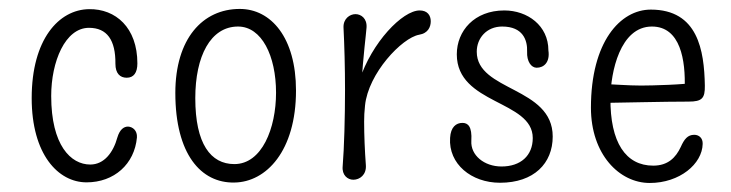

<svg xmlns="http://www.w3.org/2000/svg" viewBox="-20 -400 1645 432"><path d="M239.7 -256.3C239.7 -234.9 250 -225.1 265.1 -225.1C280.8 -225.1 289.1 -236.3 289.1 -257.3C289.1 -337.9 240.2 -380.4 180.2 -379.4C112.3 -378.4 51.3 -311.5 51.3 -179.2C51.3 -52.7 110.8 10.3 174.8 10.3C236.8 10.3 282.7 -30.8 288.1 -90.8C289.1 -106 278.8 -114.7 268.1 -115.2C258.8 -115.2 249.5 -108.9 244.1 -90.8C234.9 -57.1 214.4 -29.8 183.1 -29.8C139.2 -29.8 95.2 -73.2 95.2 -184.1C95.2 -261.2 126.5 -337.4 180.2 -337.4C220.7 -337.4 240.2 -310.1 239.7 -256.3Z M507.3 10.7C579.1 9.8 646 -60.5 646 -196.3C646 -315.4 589.8 -379.9 519.5 -379.9C436 -379.9 374.5 -313 374.5 -190.9C374.5 -53.2 432.1 12.2 507.3 10.7ZM515.6 -340.3C568.8 -340.3 601.1 -274.4 601.1 -191.4C601.1 -111.3 569.3 -30.8 507.3 -30.8C454.1 -30.8 419.4 -76.2 419.4 -179.2C419.4 -273.4 453.6 -340.3 515.6 -340.3Z M922.9 -321.8C943.8 -325.2 949.2 -340.3 949.2 -352.1C949.2 -365.2 941.9 -376.5 924.3 -376.5C885.7 -376.5 816.4 -304.7 788.6 -218.8L792.5 -202.1C797.9 -282.2 803.2 -317.9 804.7 -337.9C806.2 -358.4 792.5 -368.2 779.8 -368.2C767.1 -368.2 752 -357.9 752.9 -337.9C754.9 -298.3 756.3 -248 756.3 -198.2C756.3 -136.7 754.4 -67.4 751 -25.9C749 -5.9 762.2 4.4 774.9 4.4C789.6 4.4 804.7 -6.8 803.2 -28.3C800.8 -60.5 799.3 -95.7 799.3 -126.5C799.3 -139.2 799.8 -147.5 801.3 -162.6C808.6 -234.9 884.3 -314.9 922.9 -321.8Z M1007.8 -277.8C1007.8 -164.6 1178.7 -174.8 1178.7 -89.4C1178.7 -49.8 1151.4 -25.4 1108.4 -25.4C1069.3 -25.4 1038.6 -50.8 1040.5 -83C1042.5 -115.7 1032.7 -123.5 1020.5 -123.5C1006.3 -123.5 994.1 -114.3 992.7 -89.8C988.8 -31.2 1040.5 11.2 1105 11.2C1181.6 11.2 1223.6 -32.7 1223.6 -92.8C1223.6 -205.1 1052.7 -194.3 1052.7 -283.7C1052.7 -314 1074.7 -340.3 1109.9 -340.3C1156.7 -340.3 1167 -309.6 1166 -283.7C1165 -261.7 1175.3 -247.6 1187.5 -247.6C1204.1 -247.6 1217.8 -260.3 1213.9 -286.6C1213.9 -342.3 1167 -376.5 1114.7 -376.5C1047.4 -376.5 1007.8 -330.6 1007.8 -277.8Z M1340.8 -168.5C1376.5 -168.9 1473.6 -171.4 1529.3 -171.4C1559.6 -171.4 1566.4 -178.7 1565.9 -207.5C1564.5 -286.6 1550.3 -378.4 1444.3 -378.4C1375.5 -378.4 1309.6 -305.7 1309.6 -157.7C1309.6 -52.7 1373.5 11.7 1441.9 11.7C1509.3 11.7 1560.1 -31.2 1561 -76.2C1561.5 -89.4 1552.7 -96.7 1542 -96.7C1527.3 -96.7 1519.5 -86.9 1511.7 -69.3C1500.5 -45.4 1482.9 -27.3 1449.7 -27.3C1388.2 -27.3 1352.5 -79.1 1353.5 -179.7C1354 -237.3 1375 -340.3 1446.8 -340.3C1511.2 -340.3 1522.9 -264.2 1520.5 -200.2L1543.9 -214.4C1522.9 -209.5 1445.8 -207.5 1422.4 -207.5C1392.6 -207.5 1358.9 -210.4 1340.8 -210.9Z"/></svg>

Font: Pompiere 
Style: Regular
Weight: 400
Designer: Karolina Lach
Foundry: Sorkin Type Co.
Version: Version 1.001